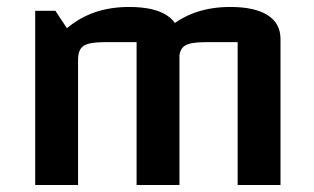

<svg xmlns="http://www.w3.org/2000/svg" viewBox="-20 -531 900 551"><path d="M81 0V-500H139L172 -450Q209 -481 253 -496Q297 -511 351 -511Q421 -511 458 -487.5Q495 -464 495 -419V0H372V-410H278Q236 -410 220 -399.5Q204 -389 204 -359V0ZM372 0V-500L462 -450Q499 -481 543 -496Q587 -511 641 -511Q711 -511 748 -487.5Q785 -464 785 -419V0H662V-410H568Q526 -410 510 -399.5Q494 -389 494 -359V0Z"/></svg>

Font: Changa Medium
Style: Regular
Weight: 500
Designer: Eduardo Rodriguez Tunni
Foundry: Eduardo Rodriguez Tunni
Version: Version 3.003